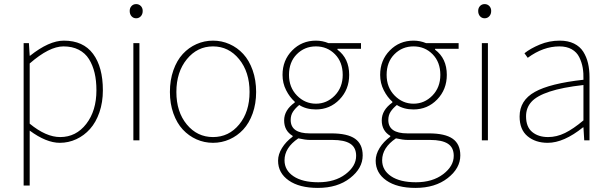

<svg xmlns="http://www.w3.org/2000/svg" viewBox="-20 -690 3000 944"><path d="M96.2 222.2V-478H122.1L126 -416H127.9Q221.2 -490.2 293.9 -490.2Q389.2 -490.2 437.5 -425.3Q485.8 -360.4 485.8 -246.1Q485.8 -187 468.8 -137.7Q451.7 -88.4 422.6 -55.9Q393.6 -23.4 355.2 -5.6Q316.9 12.2 273.9 12.2Q207.5 12.2 126 -47.9V222.2ZM275.9 -16.1Q354 -16.1 404.1 -80.8Q454.1 -145.5 454.1 -246.1Q454.1 -293.5 445.1 -331.5Q436 -369.6 417.5 -399.4Q398.9 -429.2 366.9 -445.6Q335 -461.9 292 -461.9Q222.2 -461.9 126 -377.9V-82Q206.1 -16.1 275.9 -16.1Z M635.7 0V-478H665.5V0ZM617.7 -636.2Q617.7 -650.9 626.7 -660.4Q635.7 -669.9 649.4 -669.9Q663.1 -669.9 672.4 -660.4Q681.6 -650.9 681.6 -636.2Q681.6 -620.1 672.4 -610.1Q663.1 -600.1 649.4 -600.1Q635.7 -600.1 626.7 -610.1Q617.7 -620.1 617.7 -636.2Z M815.4 -237.8Q815.4 -296.4 832.5 -344.7Q849.6 -393.1 878.7 -424.6Q907.7 -456.1 946 -473.1Q984.4 -490.2 1027.3 -490.2Q1070.3 -490.2 1108.6 -473.1Q1147 -456.1 1176 -424.6Q1205.1 -393.1 1222.2 -344.7Q1239.3 -296.4 1239.3 -237.8Q1239.3 -180.2 1222.2 -132.3Q1205.1 -84.5 1176 -53.2Q1147 -22 1108.6 -4.9Q1070.3 12.2 1027.3 12.2Q984.4 12.2 946 -4.9Q907.7 -22 878.7 -53.2Q849.6 -84.5 832.5 -132.3Q815.4 -180.2 815.4 -237.8ZM1207 -237.8Q1207 -335.9 1155.8 -398.9Q1104.5 -461.9 1027.3 -461.9Q950.2 -461.9 898.7 -398.9Q847.2 -335.9 847.2 -237.8Q847.2 -140.1 898.4 -78.1Q949.7 -16.1 1027.3 -16.1Q1105 -16.1 1156 -78.1Q1207 -140.1 1207 -237.8Z M1543 233.9Q1452.1 233.9 1399.7 197.3Q1347.2 160.6 1347.2 100.1Q1347.2 68.8 1366.5 37.6Q1385.7 6.3 1418.9 -18.1V-22Q1377 -46.9 1377 -98.1Q1377 -148.9 1429.2 -186V-189.9Q1404.3 -211.9 1386.7 -246.6Q1369.1 -281.2 1369.1 -321.8Q1369.1 -393.6 1416.5 -441.9Q1463.9 -490.2 1533.2 -490.2Q1565.4 -490.2 1594.7 -478H1754.9V-450.2H1639.2V-445.8Q1696.8 -402.8 1696.8 -321.8Q1696.8 -250 1649.4 -200.9Q1602.1 -151.9 1533.2 -151.9Q1485.4 -151.9 1451.2 -173.8Q1431.6 -157.7 1420.4 -140.6Q1409.2 -123.5 1409.2 -100.1Q1409.2 -34.2 1502.9 -34.2H1608.9Q1688.5 -34.2 1725.8 -7.8Q1763.2 18.6 1763.2 74.2Q1763.2 137.2 1701.4 185.5Q1639.6 233.9 1543 233.9ZM1665 -321.8Q1665 -384.8 1627 -423.3Q1588.9 -461.9 1533.2 -461.9Q1477.5 -461.9 1439.2 -423.3Q1400.9 -384.8 1400.9 -321.8Q1400.9 -260.3 1440.2 -220.2Q1479.5 -180.2 1533.2 -180.2Q1586.9 -180.2 1626 -220.2Q1665 -260.3 1665 -321.8ZM1544.9 206.1Q1626.5 206.1 1678.7 166.5Q1731 127 1731 76.2Q1731 35.2 1702.1 16.6Q1673.3 -2 1614.7 -2H1504.9Q1481.4 -2 1446.8 -9.8Q1378.9 36.1 1378.9 98.1Q1378.9 147 1422.9 176.5Q1466.8 206.1 1544.9 206.1Z M2022.9 233.9Q1932.1 233.9 1879.6 197.3Q1827.1 160.6 1827.1 100.1Q1827.1 68.8 1846.4 37.6Q1865.7 6.3 1898.9 -18.1V-22Q1856.9 -46.9 1856.9 -98.1Q1856.9 -148.9 1909.2 -186V-189.9Q1884.3 -211.9 1866.7 -246.6Q1849.1 -281.2 1849.1 -321.8Q1849.1 -393.6 1896.5 -441.9Q1943.8 -490.2 2013.2 -490.2Q2045.4 -490.2 2074.7 -478H2234.9V-450.2H2119.1V-445.8Q2176.8 -402.8 2176.8 -321.8Q2176.8 -250 2129.4 -200.9Q2082 -151.9 2013.2 -151.9Q1965.3 -151.9 1931.2 -173.8Q1911.6 -157.7 1900.4 -140.6Q1889.2 -123.5 1889.2 -100.1Q1889.2 -34.2 1982.9 -34.2H2088.9Q2168.5 -34.2 2205.8 -7.8Q2243.2 18.6 2243.2 74.2Q2243.2 137.2 2181.4 185.5Q2119.6 233.9 2022.9 233.9ZM2145 -321.8Q2145 -384.8 2106.9 -423.3Q2068.8 -461.9 2013.2 -461.9Q1957.5 -461.9 1919.2 -423.3Q1880.9 -384.8 1880.9 -321.8Q1880.9 -260.3 1920.2 -220.2Q1959.5 -180.2 2013.2 -180.2Q2066.9 -180.2 2106 -220.2Q2145 -260.3 2145 -321.8ZM2024.9 206.1Q2106.4 206.1 2158.7 166.5Q2210.9 127 2210.9 76.2Q2210.9 35.2 2182.1 16.6Q2153.3 -2 2094.7 -2H1984.9Q1961.4 -2 1926.8 -9.8Q1858.9 36.1 1858.9 98.1Q1858.9 147 1902.8 176.5Q1946.8 206.1 2024.9 206.1Z M2349.1 0V-478H2378.9V0ZM2331.1 -636.2Q2331.1 -650.9 2340.1 -660.4Q2349.1 -669.9 2362.8 -669.9Q2376.5 -669.9 2385.7 -660.4Q2395 -650.9 2395 -636.2Q2395 -620.1 2385.7 -610.1Q2376.5 -600.1 2362.8 -600.1Q2349.1 -600.1 2340.1 -610.1Q2331.1 -620.1 2331.1 -636.2Z M2672.9 12.2Q2612.8 12.2 2573.7 -20.3Q2534.7 -52.7 2534.7 -117.2Q2534.7 -196.3 2609.4 -238Q2684.1 -279.8 2848.6 -297.9Q2849.6 -330.1 2845 -356.9Q2840.3 -383.8 2828.1 -408.7Q2815.9 -433.6 2791 -447.8Q2766.1 -461.9 2730.5 -461.9Q2650.9 -461.9 2574.7 -405.8L2558.6 -428.2Q2587.9 -451.7 2634 -470.9Q2680.2 -490.2 2732.4 -490.2Q2772.9 -490.2 2802.2 -475.8Q2831.5 -461.4 2847.7 -435.8Q2863.8 -410.2 2871.1 -379.2Q2878.4 -348.1 2878.4 -310.1V0H2852.5L2848.6 -64H2846.7Q2752 12.2 2672.9 12.2ZM2674.8 -16.1Q2716.8 -16.1 2757.8 -36.1Q2798.8 -56.2 2848.6 -98.1V-272Q2744.6 -260.3 2682.1 -239.5Q2619.6 -218.8 2593 -189.5Q2566.4 -160.2 2566.4 -118.2Q2566.4 -65.9 2596.7 -41Q2627 -16.1 2674.8 -16.1Z"/></svg>

Font: Source Sans 3 ExtraLight
Style: Regular
Weight: 200
Designer: Paul D. Hunt
Foundry: Adobe
Version: Version 3.052;hotconv 1.1.0;makeotfexe 2.6.0